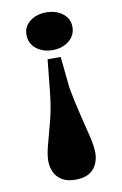

<svg xmlns="http://www.w3.org/2000/svg" viewBox="-87 -763 552 868"><g transform="rotate(-10 189.0 -329.0)"><path d="M218 -503 233 -357Q246 -288 260.5 -229.5Q275 -171 286 -125.5Q297 -80 297 -49Q297 -23 286.5 1Q276 25 252.5 40Q229 55 189 55Q150 55 126 40Q102 25 91.5 1Q81 -23 81 -49Q81 -80 93.5 -125Q106 -170 121 -228.5Q136 -287 143 -357L158 -503ZM189 -540Q143 -540 113 -564.5Q83 -589 83 -628Q83 -666 113 -689.5Q143 -713 189 -713Q233 -713 263.5 -689.5Q294 -666 294 -628Q294 -589 263.5 -564.5Q233 -540 189 -540Z"/></g></svg>

Font: BioRhyme ExtraBold
Style: Regular
Weight: 800
Designer: Aoife Mooney
Foundry: Aoife Mooney Type
Version: Version 1.600;gftools[0.9.33]